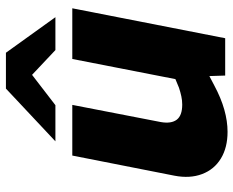

<svg xmlns="http://www.w3.org/2000/svg" viewBox="-90 -690 788 648"><g transform="rotate(-90 304.0 -366.0)"><path d="M183 8Q130 8 93 -14.5Q56 -37 40.5 -78Q25 -119 35 -171L103 -516H274L216 -217Q210 -182 224 -163.5Q238 -145 275 -145Q289 -145 303 -148Q317 -151 332 -156L361 -168L429 -516H600L499 0H373L370 -91L401 -69L340 -37Q297 -14 258 -3Q219 8 183 8ZM459 -573 355 -671 329 -740H450L570 -573ZM151 -573 329 -740H450L399 -670L273 -573Z"/></g></svg>

Font: REM
Style: Bold Italic
Weight: 700
Italic angle: -11°
Designer: Octavio Pardo
Foundry: Ashler Design
Version: Version 1.005;gftools[0.9.28]